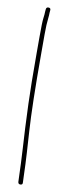

<svg xmlns="http://www.w3.org/2000/svg" viewBox="-90 -675 306 839"><g transform="rotate(10 63.0 -255.5)"><path d="M54.5 -646.5C47.8 -646.8 44.2 -643.7 43.5 -637L42.5 -626C42.5 -618.7 41.7 -609 40 -597C38.3 -585 37.5 -556.8 37.5 -512.5V-440C37.5 -348.2 38.5 -274 40.5 -217.5C41.8 -179.8 43.3 -144.2 45 -110.5C46.7 -76.8 48.3 -47.3 50 -22C51.7 3.3 52.8 26 53.5 46C54.2 66 54.8 84.3 55.5 101L56.5 127C57.2 133.7 60.8 136.8 67.5 136.5C74.2 136.2 77.2 132.7 76.5 126L75.5 100C74.8 83.3 74.2 65 73.5 45C72.8 25 70 -23 65 -99C60 -175 57.5 -288.7 57.5 -440V-527.8C57.5 -559.1 58.7 -583.6 61 -601.5C62 -609.2 62.5 -617 62.5 -625L63.5 -636C64.2 -642.7 61.2 -646.2 54.5 -646.5Z"/></g></svg>

Font: Proton
Style: RgCnd
Weight: 500
Version: Version 1.017